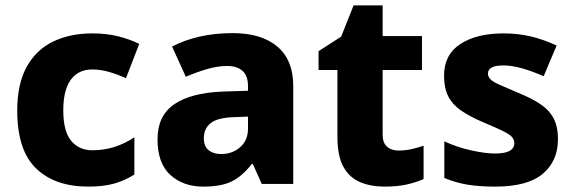

<svg xmlns="http://www.w3.org/2000/svg" viewBox="-20 -683 2131 713"><path d="M308 10Q184 10 114 -57.5Q44 -125 44 -272Q44 -372 79.5 -435.5Q115 -499 178 -529Q241 -559 322 -559Q376 -559 419.5 -548Q463 -537 497 -520L448 -393Q413 -408 383 -416.5Q353 -425 322 -425Q271 -425 243 -387Q215 -349 215 -273Q215 -196 244 -160.5Q273 -125 323 -125Q367 -125 405.5 -137.5Q444 -150 479 -173V-35Q445 -13 405 -1.5Q365 10 308 10Z M844 -560Q951 -560 1010 -510Q1069 -460 1069 -364V0H952L919 -74H915Q880 -29 841 -9.5Q802 10 734 10Q661 10 613 -33Q565 -76 565 -166Q565 -253 626.5 -295.5Q688 -338 807 -343L901 -346V-362Q901 -402 880.5 -420Q860 -438 824 -438Q788 -438 749 -426.5Q710 -415 670 -398L619 -510Q664 -534 721 -547Q778 -560 844 -560ZM850 -248Q787 -246 762 -225.5Q737 -205 737 -170Q737 -139 755 -125Q773 -111 801 -111Q843 -111 872 -136.5Q901 -162 901 -206V-250Z M1460 -124Q1485 -124 1507.5 -129Q1530 -134 1553 -142V-18Q1526 -6 1491 2Q1456 10 1408 10Q1357 10 1317.5 -6.5Q1278 -23 1255.5 -63Q1233 -103 1233 -176V-423H1163V-493L1247 -547L1293 -663H1401V-549H1547V-423H1401V-182Q1401 -153 1417 -138.5Q1433 -124 1460 -124Z M2052 -166Q2052 -85 1995.5 -37.5Q1939 10 1819 10Q1761 10 1717.5 3Q1674 -4 1630 -22V-158Q1678 -136 1730 -124.5Q1782 -113 1818 -113Q1856 -113 1873 -123Q1890 -133 1890 -151Q1890 -164 1881.5 -174Q1873 -184 1847.5 -196.5Q1822 -209 1772 -230Q1723 -251 1691.5 -273Q1660 -295 1644.5 -325.5Q1629 -356 1629 -402Q1629 -480 1689.5 -519.5Q1750 -559 1850 -559Q1903 -559 1950 -548Q1997 -537 2047 -514L1999 -400Q1958 -418 1919.5 -429Q1881 -440 1850 -440Q1792 -440 1792 -410Q1792 -399 1800.5 -389.5Q1809 -380 1833.5 -369Q1858 -358 1905 -338Q1952 -319 1985 -297.5Q2018 -276 2035 -245Q2052 -214 2052 -166Z"/></svg>

Font: Noto Sans Gurmukhi UI ExtraBold
Style: Regular
Weight: 800
Designer: Jelle Bosma - Monotype Design Team
Foundry: Monotype Imaging Inc.
Version: Version 2.004; ttfautohint (v1.8.4.7-5d5b)